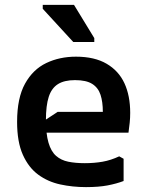

<svg xmlns="http://www.w3.org/2000/svg" viewBox="-20 -754 600 786"><path d="M50 -255Q50 -353 82.5 -411.5Q115 -470 169.5 -496Q224 -522 291 -522Q367 -522 416.5 -493Q466 -464 489.5 -413Q513 -362 513 -292Q513 -271 511 -252Q509 -233 506 -211H126V-237L216 -296H401Q401 -337 391.5 -366Q382 -395 357.5 -410.5Q333 -426 287 -426Q243 -426 217 -409.5Q191 -393 179.5 -357.5Q168 -322 168 -263Q168 -206 178.5 -170Q189 -134 209.5 -116Q230 -98 259.5 -92Q289 -86 327 -86Q366 -86 400 -92Q434 -98 468 -114L486 -104V-13Q457 -2 420.5 5Q384 12 332 12Q277 12 226.5 1Q176 -10 136.5 -39Q97 -68 73.5 -120.5Q50 -173 50 -255ZM280 -582 155 -718V-734H283L366 -598V-582Z"/></svg>

Font: AR One Sans SemiBold
Style: Regular
Weight: 600
Designer: Niteesh Yadav
Foundry: Niteesh Yadav
Version: Version 1.001;gftools[0.9.33]